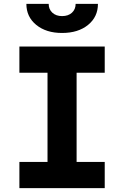

<svg xmlns="http://www.w3.org/2000/svg" viewBox="-20 -970 640 990"><path d="M80 0V-135H225V-595H80V-730H520V-595H375V-135H520V0ZM300 -800Q218 -800 167 -841.5Q116 -883 116 -950H231Q231 -922 250 -904.5Q269 -887 300 -887Q332 -887 351 -904.5Q370 -922 370 -950H485Q485 -883 434 -841.5Q383 -800 300 -800Z"/></svg>

Font: JetBrains Mono NL ExtraBold
Style: Regular
Weight: 800
Designer: Philipp Nurullin, Konstantin Bulenkov
Foundry: JetBrains
Version: Version 2.304; ttfautohint (v1.8.4.7-5d5b)